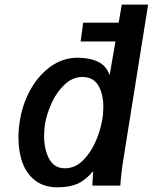

<svg xmlns="http://www.w3.org/2000/svg" viewBox="-20 -810 666 838"><path d="M60.5 -209.5Q60.5 -250 68 -291Q80.5 -362 115.5 -423Q150.5 -484 203 -521Q255.5 -558 318.5 -558Q371.5 -558 407.8 -540.5Q444 -523 458.5 -482L484 -629H332L343 -711H498L511.5 -790H626.5L519.5 -121Q509 -56.5 505 0H383L386.5 -63Q354 -24 318.8 -8.2Q283.5 7.5 231 7.5Q173 7.5 134.8 -21.2Q96.5 -50 78.5 -99Q60.5 -148 60.5 -209.5ZM426 -286Q431 -312.5 431 -343Q431 -400 409 -437Q387 -474 339.5 -474Q298.5 -474 264.2 -443Q230 -412 207.8 -365.2Q185.5 -318.5 177 -272Q172.5 -246 172.5 -217Q172.5 -157 194.8 -116.2Q217 -75.5 263 -75.5Q306.5 -75.5 340.5 -108.2Q374.5 -141 396 -189.2Q417.5 -237.5 426 -286Z"/></svg>

Font: JuliaMono SemiBoldItalic
Style: Regular
Weight: 600
Italic angle: -9°
Monospace: yes
Designer: cormullion
Foundry: corm
Version: Version 0.049; ttfautohint (v1.8.4)